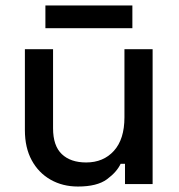

<svg xmlns="http://www.w3.org/2000/svg" viewBox="-20 -673 654 702"><path d="M265 9Q209 9 165 -16Q121 -41 96 -87Q71 -133 71 -197V-493H174V-204Q174 -140 206 -109.5Q238 -79 295 -79Q358 -79 396.5 -121.5Q435 -164 435 -244V-493H538V0H437V-74H421Q407 -44 371 -17.5Q335 9 265 9ZM146 -570V-653H464V-570Z"/></svg>

Font: Space Grotesk Medium
Style: Regular
Weight: 500
Designer: Florian Karsten
Foundry: Florian Karsten
Version: Version 2.000